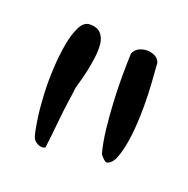

<svg xmlns="http://www.w3.org/2000/svg" viewBox="-64 -696 381 390"><g transform="rotate(20 126.5 -501.0)"><path d="M70 -635Q86 -635 93.5 -626.5Q101 -618 102.5 -605.5Q104 -593 102 -576.5Q100 -560 96.5 -544Q93 -528 89 -515Q85 -502 85 -495Q84 -488 81.5 -470.5Q79 -453 77 -432.5Q75 -412 73 -394Q71 -376 70 -369Q62 -365 53 -370Q44 -375 42 -383Q39 -393 35.5 -416Q32 -439 30.5 -467.5Q29 -496 30.5 -525.5Q32 -555 36.5 -579.5Q41 -604 49 -619.5Q57 -635 70 -635ZM168 -608Q172 -617 180 -621Q188 -625 197 -625Q206 -625 214 -621Q222 -617 225 -608Q225 -602 226.5 -584.5Q228 -567 229 -542.5Q230 -518 229 -491Q228 -464 224.5 -441Q221 -418 214.5 -401.5Q208 -385 197 -383Q194 -383 188.5 -388.5Q183 -394 182 -397Q176 -420 173 -447Q170 -474 168.5 -502Q167 -530 167 -557.5Q167 -585 168 -608Z"/></g></svg>

Font: Liu Jian Mao Cao
Style: Regular
Weight: 400
Designer: ZhongQi
Foundry: ZhongQi
Version: Version 1.001